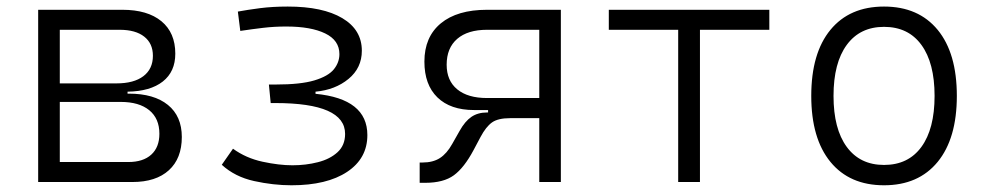

<svg xmlns="http://www.w3.org/2000/svg" viewBox="-20 -547 2970 577"><path d="M94.7 0V-517.6H347.7Q423.3 -517.6 465.1 -483.2Q506.8 -448.7 506.8 -385.7Q506.8 -331.5 469.2 -302Q431.6 -272.5 363.3 -271.5V-265.6H367.2Q442.9 -265.6 484.6 -231.7Q526.4 -197.8 526.4 -135.3Q526.4 -70.8 487.5 -35.4Q448.7 0 377.9 0ZM159.7 -60.1H365.7Q410.2 -60.1 434.6 -82.3Q459 -104.5 459 -145Q459 -190.9 428.5 -215.8Q397.9 -240.7 342.8 -240.7H159.7ZM159.7 -296.4H330.1Q382.3 -296.4 410.9 -318.1Q439.5 -339.8 439.5 -379.4Q439.5 -416.5 413.3 -437Q387.2 -457.5 339.4 -457.5H159.7Z M856 9.8Q801.3 9.8 743.7 -2.9Q686 -15.6 646.5 -51.8L680.2 -100.1Q719.2 -71.8 769 -61Q818.8 -50.3 858.9 -50.3Q899.4 -50.3 935.5 -59.6Q971.7 -68.8 994.4 -89.6Q1017.1 -110.4 1017.1 -144.5Q1017.1 -237.3 807.6 -237.3H793.5L788.1 -293H809.1Q883.3 -293 924.8 -305.4Q966.3 -317.9 983.2 -338.6Q1000 -359.4 1000 -384.3Q1000 -425.8 957.3 -446.5Q914.6 -467.3 840.3 -467.3Q804.2 -467.3 771.2 -463.4Q738.3 -459.5 702.1 -454.1L694.8 -512.2Q724.1 -517.6 761.7 -522.5Q799.3 -527.3 844.7 -527.3Q950.2 -527.3 1008.8 -492.4Q1067.4 -457.5 1067.4 -394.5Q1067.4 -342.8 1027.3 -309.8Q987.3 -276.9 928.2 -271.5V-265.1Q1084 -250 1084 -141.1Q1084 -70.8 1023.2 -30.5Q962.4 9.8 856 9.8Z M1404.8 -216.3Q1333.5 -216.3 1294.4 -254.4Q1255.4 -292.5 1255.4 -361.8Q1255.4 -436 1304.7 -476.8Q1354 -517.6 1443.8 -517.6H1665.5V0H1600.6V-191.9H1513.2Q1476.6 -191.9 1458.5 -179Q1440.4 -166 1424.3 -135.7L1403.3 -96.2Q1375 -43 1344 -20.3Q1313 2.4 1257.8 2.4H1241.2V-58.6H1249.5Q1281.2 -58.6 1302 -72Q1322.8 -85.4 1338.9 -114.3L1361.3 -153.8Q1377.4 -182.6 1396.7 -195.8Q1416 -209 1443.8 -209H1446.8V-216.3ZM1600.6 -252.4V-457.5H1443.8Q1385.7 -457.5 1354 -430.2Q1322.3 -402.8 1322.3 -352.5Q1322.3 -304.7 1354 -278.6Q1385.7 -252.4 1443.8 -252.4Z M2018.1 0V-457.5H1809.6V-517.6H2292V-457.5H2083.5V0Z M2636.7 9.8Q2533.2 9.8 2475.6 -60.5Q2418 -130.9 2418 -258.8Q2418 -387.2 2475.6 -457.3Q2533.2 -527.3 2636.7 -527.3Q2740.2 -527.3 2797.9 -457.3Q2855.5 -387.2 2855.5 -258.8Q2855.5 -130.9 2797.9 -60.5Q2740.2 9.8 2636.7 9.8ZM2636.7 -51.3Q2709.5 -51.3 2749 -105.5Q2788.6 -159.7 2788.6 -258.8Q2788.6 -357.9 2749 -412.1Q2709.5 -466.3 2636.7 -466.3Q2564.5 -466.3 2524.7 -412.1Q2484.9 -357.9 2484.9 -258.8Q2484.9 -159.7 2524.7 -105.5Q2564.5 -51.3 2636.7 -51.3Z"/></svg>

Font: CaskaydiaCove NFP Light
Style: Regular
Weight: 300
Designer: Aaron Bell
Foundry: Saja Typeworks
Version: Version 2111.001; VTT 6.35;Nerd Fonts 3.1.1